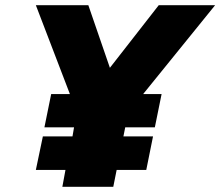

<svg xmlns="http://www.w3.org/2000/svg" viewBox="-20 -719 848 739"><path d="M232 -65H118L145 -194H259L265 -229H151L177 -357H249L118 -699H320L403 -458L591 -699H808L531 -357H602L576 -229H462L455 -194H569L543 -65H429L416 0H220Z"/></svg>

Font: Readiness ExtraBold
Style: Italic
Weight: 800
Italic angle: -12°
Designer: Katatrad Team
Foundry: CadsonDemak
Version: Version 1.00;January 16, 2020;FontCreator 12.0.0.2550 64-bit